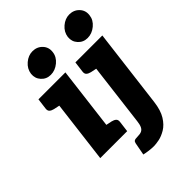

<svg xmlns="http://www.w3.org/2000/svg" viewBox="-264 -870 1169 1169"><g transform="rotate(-45 320.5 -286.0)"><path d="M71 0 135 -519H290L226 0ZM206 0 235 -118 278 -109Q295 -105 304.5 -96.5Q314 -88 312 -71L303 0ZM155 -519 126 -401 83 -410Q66 -414 56.5 -422.5Q47 -431 49 -448L58 -519ZM217 -571Q180 -571 156 -597.5Q132 -624 136 -661Q141 -699 172 -725.5Q203 -752 239 -752Q278 -752 303 -725.5Q328 -699 323 -661Q319 -624 287 -597.5Q255 -571 217 -571ZM354 180Q334 180 311.5 177Q289 174 272 170L287 90Q289 78 296 73Q303 68 326 68Q347 68 359.5 62Q372 56 379 41.5Q386 27 389 1L453 -519H608L545 -10Q537 55 513 93.5Q489 132 458 150.5Q427 169 399 174.5Q371 180 354 180ZM473 -519 444 -401 401 -410Q384 -414 374.5 -422.5Q365 -431 367 -448L376 -519ZM534 -571Q497 -571 473 -597.5Q449 -624 453 -661Q458 -699 489 -725.5Q520 -752 556 -752Q595 -752 620 -725.5Q645 -699 640 -661Q636 -624 604 -597.5Q572 -571 534 -571Z"/></g></svg>

Font: Aleo Black
Style: Italic
Weight: 900
Italic angle: -7°
Designer: Alessio Laiso
Foundry: Alessio Laiso
Version: Version 2.001;gftools[0.9.29]